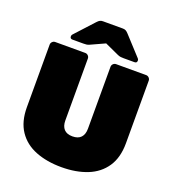

<svg xmlns="http://www.w3.org/2000/svg" viewBox="-162 -1045 1070 1180"><g transform="rotate(20 373.0 -455.0)"><path d="M374 10Q278 10 204.5 -19Q131 -48 90 -109Q49 -170 49 -264V-673Q49 -684 57 -692Q65 -700 76 -700H272Q283 -700 291 -692Q299 -684 299 -673V-268Q299 -231 317.5 -211Q336 -191 373 -191Q410 -191 428.5 -211Q447 -231 447 -268V-673Q447 -684 455 -692Q463 -700 474 -700H670Q681 -700 689 -692Q697 -684 697 -673V-264Q697 -170 656 -109Q615 -48 542 -19Q469 10 374 10ZM170 -750Q154 -750 154 -766Q154 -774 159 -779L271 -901Q281 -912 289 -916Q297 -920 308 -920H438Q449 -920 457 -916Q465 -912 475 -901L587 -779Q592 -774 592 -766Q592 -750 576 -750H505Q495 -750 485.5 -751Q476 -752 465 -757L373 -799L281 -757Q271 -752 261 -751Q251 -750 241 -750Z"/></g></svg>

Font: Rubik Light Black
Style: Regular
Weight: 900
Version: Version 2.104